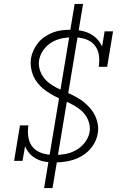

<svg xmlns="http://www.w3.org/2000/svg" viewBox="-20 -858 640 980"><path d="M260 -29Q236 -29 212 -32.5Q188 -36 167.5 -46.5Q147 -57 131.5 -74Q116 -91 108 -112L95 -37H52L82 -218H125Q120 -187 125 -156.5Q130 -126 149 -105Q168 -84 197 -75.5Q226 -67 257 -67Q285 -67 313.5 -72Q342 -77 368 -91.5Q394 -106 413 -130.5Q432 -155 437 -183Q441 -206 435.5 -227.5Q430 -249 418 -267Q406 -285 389 -298.5Q372 -312 353 -322.5Q334 -333 314 -341.5Q294 -350 274.5 -359.5Q255 -369 236.5 -380Q218 -391 201.5 -404.5Q185 -418 171.5 -435Q158 -452 149.5 -472Q141 -492 138 -514.5Q135 -537 138 -560Q142 -582 151.5 -602.5Q161 -623 176 -641Q191 -659 211 -672Q231 -685 252.5 -693Q274 -701 296 -703.5Q318 -706 339 -706Q365 -706 390 -702Q415 -698 436.5 -687.5Q458 -677 475 -659.5Q492 -642 501 -620L514 -698H557L527 -517H484Q489 -548 484.5 -578Q480 -608 461 -629.5Q442 -651 413 -659.5Q384 -668 353 -668Q325 -668 297.5 -662.5Q270 -657 245 -642.5Q220 -628 202.5 -604Q185 -580 180 -553Q176 -530 181.5 -508Q187 -486 199 -468Q211 -450 228 -436.5Q245 -423 263.5 -413Q282 -403 302.5 -394.5Q323 -386 342.5 -376.5Q362 -367 380.5 -356Q399 -345 415 -331Q431 -317 444.5 -300.5Q458 -284 467 -264Q476 -244 479.5 -222Q483 -200 479 -177Q473 -141 451 -110.5Q429 -80 397 -61.5Q365 -43 330 -36Q295 -29 260 -29ZM205 102 335 -679H356L335 -682L361 -838H404L274 -56H253L274 -53L248 102Z"/></svg>

Font: Iosevka Curly Slab XLtEx
Style: Italic
Weight: 200
Width: 7
Italic angle: -9°
Monospace: yes
Designer: Belleve Invis
Foundry: Belleve Invis
Version: Version 11.1.0; ttfautohint (v1.8.3)